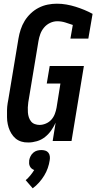

<svg xmlns="http://www.w3.org/2000/svg" viewBox="-20 -763 521 1039"><path d="M134 8Q120 8 113 7Q106 6 97 3.5Q88 1 79.5 -3.5Q71 -8 64.5 -13.5Q58 -19 52 -26Q46 -33 41.5 -40.5Q37 -48 33 -56.5Q29 -65 26.5 -73.5Q24 -82 22 -91Q20 -100 19 -109.5Q18 -119 18 -128.5Q18 -138 18 -147.5Q18 -157 18 -166.5Q18 -176 19 -185.5Q20 -195 21.5 -205Q23 -215 25 -224L80 -555Q84 -579 92 -603.5Q100 -628 113.5 -650Q127 -672 146.5 -690.5Q166 -709 189.5 -721Q213 -733 238 -738Q263 -743 288 -743Q314 -743 339.5 -738.5Q365 -734 389 -726.5Q413 -719 436 -709.5Q459 -700 481 -688L458 -554H361L374 -628Q354 -635 333 -641.5Q312 -648 290 -648Q270 -648 251 -639Q232 -630 218.5 -614Q205 -598 198 -578.5Q191 -559 188 -540L133 -209Q131 -195 130.5 -181.5Q130 -168 131 -154.5Q132 -141 136 -128.5Q140 -116 148 -106Q156 -96 168.5 -91.5Q181 -87 194 -87Q211 -87 228.5 -94.5Q246 -102 258 -115.5Q270 -129 276.5 -146Q283 -163 286 -180L307 -311H233L249 -406H434L367 0H265L281 -99Q271 -77 257 -57Q243 -37 223.5 -21.5Q204 -6 180 1Q156 8 134 8ZM157 256 119 212Q132 201 144 186.5Q156 172 165 157Q157 154 151 149Q145 144 141.5 136.5Q138 129 137.5 121Q137 113 138 104Q140 93 145.5 82Q151 71 160.5 63Q170 55 181 52Q192 49 204 49Q215 49 225 52Q235 55 241.5 63Q248 71 249.5 82Q251 93 249 104Q246 125 238.5 146.5Q231 168 219 187.5Q207 207 191.5 224.5Q176 242 157 256Z"/></svg>

Font: Iosevka QP
Style: Bold Italic
Weight: 700
Italic angle: -9°
Designer: Belleve Invis
Foundry: Belleve Invis
Version: Version 20.0.0; ttfautohint (v1.8.4)